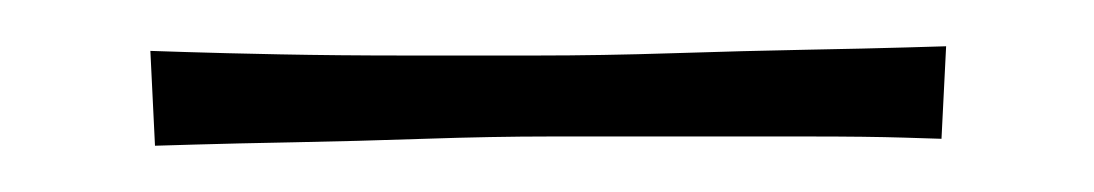

<svg xmlns="http://www.w3.org/2000/svg" viewBox="-20 38 473 83"><path d="M47 101 45 60Q45 60 60.5 60.5Q76 61 101 61.5Q126 62 155 62Q184 62 212 62Q240 62 271 61Q302 60 328.5 59.5Q355 59 372 58.5Q389 58 389 58L387 98Q387 98 371 97.5Q355 97 329.5 97Q304 97 274.5 97Q245 97 218 97Q193 97 163.5 98Q134 99 107.5 99.5Q81 100 64 100.5Q47 101 47 101Z"/></svg>

Font: Truculenta ExtraLight
Style: Regular
Weight: 250
Version: Version 1.002